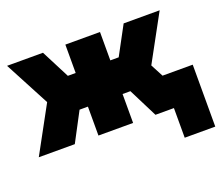

<svg xmlns="http://www.w3.org/2000/svg" viewBox="-111 -665 1152 992"><g transform="rotate(-20 465.0 -168.5)"><path d="M332 -500H522.5V-344H568.5L652.5 -500H850.5L712.5 -247L749 -177.5H915V163H747V0H645.5L565.5 -159H522.5V0H332V-159H286L202 0H4L142 -253L11.5 -500H209L289 -344H332Z"/></g></svg>

Font: Overused Grotesk Black
Style: Regular
Weight: 900
Version: Version 0.004